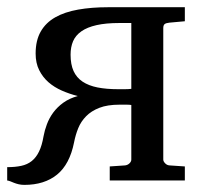

<svg xmlns="http://www.w3.org/2000/svg" viewBox="-20 -502 553 534"><path d="M0 -37.1Q22.5 -37.1 39.3 -40.8Q56.2 -44.4 68.4 -54.2Q80.6 -64 88.6 -80.6Q96.7 -97.2 101.1 -123Q104 -139.2 110.4 -156.2Q116.7 -173.3 127.9 -188.7Q139.2 -204.1 156 -216.3Q172.9 -228.5 196.3 -234.9Q173.3 -240.7 152.1 -250Q130.9 -259.3 114.7 -273.4Q98.6 -287.6 88.9 -307.1Q79.1 -326.7 79.1 -353Q79.1 -389.6 93.3 -414.3Q107.4 -439 133.8 -453.9Q160.2 -468.8 197.3 -475.3Q234.4 -481.9 280.3 -481.9H494.1V-442.9L451.2 -439Q441.4 -438 437.7 -434.8Q434.1 -431.6 434.1 -423.8V-58.1Q434.1 -53.2 439.2 -47.9Q444.3 -42.5 451.2 -42L494.1 -39.1V0H285.2V-39.1L328.1 -42Q335.4 -43 340.3 -47.9Q345.2 -52.7 345.2 -58.1V-210Q339.8 -210.9 331.1 -210.9H313Q278.8 -210.9 256.3 -202.1Q233.9 -193.4 219.5 -178.7Q205.1 -164.1 197.5 -145.3Q189.9 -126.5 186 -106Q173.8 -44.9 138.7 -16.4Q103.5 12.2 47.9 12.2Q39.1 12.2 32 10.5Q24.9 8.8 19.3 6.6Q13.7 4.4 9 2.4Q4.4 0.5 0 0ZM176.3 -350.1Q176.3 -322.8 184.6 -304.4Q192.9 -286.1 209.7 -274.9Q226.6 -263.7 251.2 -258.8Q275.9 -253.9 309.1 -253.9H326.7Q332 -253.9 336.9 -254.2Q341.8 -254.4 345.2 -254.9V-438H312Q274.4 -438 248.5 -432.1Q222.7 -426.3 206.5 -415Q190.4 -403.8 183.3 -387.5Q176.3 -371.1 176.3 -350.1Z"/></svg>

Font: Charis SIL Cyr
Style: Regular
Weight: 400
Foundry: SIL International
Version: Version 5.000